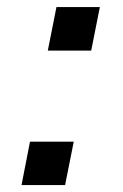

<svg xmlns="http://www.w3.org/2000/svg" viewBox="-20 -533 354 553"><path d="M267.6 -512.7 242.7 -387.2H117.7L142.6 -512.7ZM192.4 -125 167.5 0H42L66.4 -125Z"/></svg>

Font: Arimo SemiBold
Style: Italic
Weight: 600
Italic angle: -12°
Version: Version 1.33